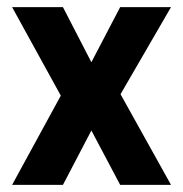

<svg xmlns="http://www.w3.org/2000/svg" viewBox="-20 -520 514 540"><path d="M14 -500H157L237 -345L318 -500H461L319 -255L461 0H318L237 -153L157 0H14L151 -251Z"/></svg>

Font: Titillium Web[RUS by Daymarius]
Style: Bold
Weight: 700
Designer: Cyrillization by Daymarius
Foundry: Cyrillization by Daymarius
Version: Version 1.002 September 11, 2018